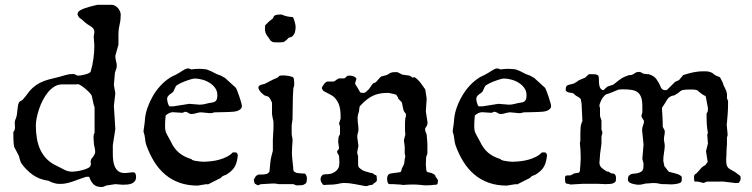

<svg xmlns="http://www.w3.org/2000/svg" viewBox="-20 -750 3064 782"><path d="M330.6 -29.8Q317.4 -25.9 304.7 -21Q292 -16.1 279.3 -11.7Q266.6 -7.3 253.4 -4.2Q240.2 -1 226.6 -1H220.7Q211.9 -1 200 -4.4Q188 -7.8 177.7 -13.7Q139.6 -19 113.3 -38.1Q86.9 -57.1 67.9 -83.5Q63.5 -90.3 61.3 -98.9Q59.1 -107.4 56.6 -115.7L37.6 -151.9Q37.6 -152.8 37.1 -155.3Q36.6 -157.7 35.9 -163.8Q35.2 -169.9 34.7 -181.4Q34.2 -192.9 34.2 -211.9Q38.6 -217.3 39.8 -221.9Q41 -226.6 41 -232.4L40 -251L41 -258.3L46.9 -273.9Q48.3 -278.8 49.3 -286.6Q50.3 -294.4 51 -302.7Q51.8 -311 53 -318.6Q54.2 -326.2 56.6 -331.1Q59.1 -336.9 63.2 -338.4Q67.4 -339.8 72.3 -343.8L85 -358.9Q99.1 -379.4 113 -392.1Q127 -404.8 142.8 -412.8Q158.7 -420.9 177.5 -426Q196.3 -431.2 219.7 -436.5Q233.9 -440.4 248.3 -444.6Q262.7 -448.7 277.3 -448.7Q283.7 -448.7 288.8 -445.3Q293.9 -441.9 298.3 -441.9Q302.2 -441.9 310.1 -443.1Q317.9 -444.3 326.2 -446.5Q334.5 -448.7 341.1 -451.7Q347.7 -454.6 349.1 -458Q356.9 -483.4 360.6 -511.2Q364.3 -539.1 364.3 -565.9Q364.3 -572.8 363 -581.8Q361.8 -590.8 361.8 -599.6Q361.8 -605 363 -609.6Q364.3 -614.3 364.3 -620.1Q364.3 -627.4 361.1 -632.1Q357.9 -636.7 353 -640.4Q348.1 -644 341.8 -647.7Q335.4 -651.4 329.6 -656.2Q326.2 -658.7 323.7 -661.1Q321.3 -663.6 318.6 -666Q315.9 -668.5 312.3 -671.4Q308.6 -674.3 302.7 -678.2Q300.8 -681.6 298.3 -685.3Q295.9 -689 295.9 -692.9Q295.9 -697.3 298.8 -701.2Q301.8 -705.1 305.2 -707Q312.5 -711.9 322.8 -715.6Q333 -719.2 343.5 -722.2Q354 -725.1 363 -727.1Q372.1 -729 377 -730.5H433.6Q441.9 -730.5 448.7 -726.6Q455.6 -722.7 460.7 -716.8Q465.8 -710.9 468.8 -703.6Q471.7 -696.3 471.7 -689.5Q471.7 -668 467 -649.2Q462.4 -630.4 462.4 -611.8V-567.9L449.7 -522.9Q449.7 -511.7 452.6 -501.5Q455.6 -491.2 455.6 -482.4Q455.6 -472.2 451.4 -463.6Q447.3 -455.1 447.3 -445.3L443.8 -403.8L449.7 -370.1L443.8 -318.4L449.7 -224.6L439.5 -158.7V-122.6Q439.5 -109.4 441.2 -95.5Q442.9 -81.5 448 -70.6Q453.1 -59.6 462.4 -52.5Q471.7 -45.4 486.8 -45.4Q497.1 -45.4 506.1 -46.9Q515.1 -48.3 521.5 -48.3Q529.3 -48.3 531.7 -42.7Q534.2 -37.1 534.2 -29.8Q534.2 -19 529.5 -12.7Q524.9 -6.3 517.3 -2.9Q509.8 0.5 499.8 1.5Q489.7 2.4 479 2.4L449.7 0L420.9 4.4Q414.1 4.4 407.2 8.1Q400.4 11.7 394 11.7Q372.1 11.7 360.8 0.5Q349.6 -10.7 343.3 -29.8ZM126 -239.7Q126 -210.4 130.4 -185.1Q134.8 -159.7 145 -138.4Q155.3 -117.2 171.9 -100.8Q188.5 -84.5 212.9 -73.7Q227.5 -66.4 242.2 -58.6Q256.8 -50.8 274.9 -50.8Q278.8 -50.8 290.5 -52.2Q302.2 -53.7 314.7 -56.9Q327.1 -60.1 337.4 -64.9Q347.7 -69.8 349.1 -76.7Q350.1 -79.1 350.1 -80.6Q350.1 -82 350.1 -84.5Q350.1 -86.9 349.6 -88.1Q349.1 -89.4 349.1 -91.3Q349.1 -96.2 351.6 -102.1Q352.5 -103 355.2 -106.2Q357.9 -109.4 360.6 -113.5Q363.3 -117.7 365.5 -122.3Q367.7 -127 367.7 -130.9Q367.7 -141.1 364.7 -151.9Q361.8 -162.6 361.8 -174.8L360.8 -191.9Q360.8 -196.3 361.8 -200.9Q362.8 -205.6 365.2 -208.5V-313.5L361.8 -322.8L354 -358.9Q353 -363.3 346.2 -370.8Q339.4 -378.4 330.3 -386.2Q321.3 -394 312.3 -400.1Q303.2 -406.2 298.3 -407.2Q293.9 -406.2 289.8 -406.2Q285.6 -406.2 282.2 -406.2H232.4Q215.8 -406.2 201.7 -397.5Q187.5 -388.7 175.5 -374.3Q163.6 -359.9 154.3 -341.8Q145 -323.7 138.9 -305.2Q132.8 -286.6 129.4 -269.3Q126 -252 126 -239.7Z M564.5 -213.9Q564.5 -216.3 565.4 -223.4Q566.4 -230.5 567.6 -238.5Q568.8 -246.6 569.6 -253.9Q570.3 -261.2 570.3 -263.7Q572.3 -287.1 580.8 -311.5Q589.4 -335.9 602.5 -358.6Q615.7 -381.3 633.1 -400.4Q650.4 -419.4 670.9 -432.6Q671.4 -433.6 676 -436Q680.7 -438.5 686 -440.9Q691.4 -443.4 696.3 -445.8Q701.2 -448.2 702.1 -449.2Q705.6 -450.7 711.2 -454.3Q716.8 -458 722.7 -461.7Q728.5 -465.3 734.4 -468.3Q740.2 -471.2 745.1 -471.2Q749.5 -471.2 752.2 -470.2Q754.9 -469.2 758.8 -467.3Q767.1 -468.3 774.7 -469Q782.2 -469.7 790 -469.7Q798.3 -469.7 805.7 -469Q813 -468.3 821.3 -467.3Q821.3 -467.3 823.2 -466.6Q825.2 -465.8 827.6 -464.8Q830.1 -463.9 832.5 -462.9Q835 -461.9 836.4 -461.4Q837.9 -460.9 842.3 -458.7Q846.7 -456.5 852.1 -453.6Q857.4 -450.7 862.3 -448.5Q867.2 -446.3 869.1 -445.8Q869.1 -445.3 872.6 -444.3Q876 -443.4 877 -443.4L896.5 -432.6L940.4 -392.6Q942.4 -390.1 946.5 -379.6Q950.7 -369.1 954.8 -356.7Q959 -344.2 962.2 -333Q965.3 -321.8 965.3 -318.4Q965.3 -311.5 961.4 -307.4Q957.5 -303.2 952.1 -300.5Q946.8 -297.9 940.7 -296.6Q934.6 -295.4 930.2 -294.9H928.2Q923.3 -294.4 912.4 -293.9Q901.4 -293.5 889.4 -293.2Q877.4 -293 866.9 -292.7Q856.4 -292.5 852.5 -292.5Q847.2 -290 843 -289.6Q838.9 -289.1 834.5 -289.1L799.8 -292.5Q790 -292.5 779.5 -289.1Q769 -285.6 759.3 -285.6Q752.9 -285.6 746.8 -290.3Q740.7 -294.9 733.4 -294.9Q732.4 -294.9 728.3 -292.7Q724.1 -290.5 722.2 -290.5L685.1 -293Q677.2 -293 670.4 -290Q663.6 -287.1 654.8 -279.8Q653.3 -267.1 652.8 -257.6Q652.3 -248 652.3 -236.3Q652.3 -226.1 653.6 -219.7Q654.8 -213.4 657.2 -207.8Q659.7 -202.1 663.1 -196.5Q666.5 -190.9 670.9 -182.6L675.8 -173.3Q688.5 -145.5 708.5 -128.4Q728.5 -111.3 760.3 -101.6Q760.3 -99.1 767.3 -96.9Q774.4 -94.7 783.2 -93.8Q793.5 -91.8 806.6 -91.3Q822.8 -91.3 839.8 -93.3Q856.9 -95.2 873 -99.6Q889.2 -104 903.6 -111.3Q918 -118.7 928.2 -129.4H936Q941.9 -129.4 944.1 -127.7Q946.3 -126 948.7 -118.2Q947.3 -104 944.6 -93Q941.9 -82 937.3 -73.2Q932.6 -64.5 925.3 -56.9Q918 -49.3 906.2 -41.5Q902.3 -38.6 898.9 -37.4Q895.5 -36.1 892.6 -35.2Q889.6 -34.2 886.5 -32.2Q883.3 -30.3 879.4 -25.4L827.1 1L821.3 0L784.7 5.9Q743.7 5.9 710.9 -5.9Q678.2 -17.6 652.6 -39.3Q627 -61 608.2 -91.3Q589.4 -121.6 576.2 -158.2Q571.8 -171.4 570.8 -185.3Q569.8 -199.2 564.5 -213.9ZM660.6 -347.2Q660.6 -344.7 661.4 -339.8Q662.1 -335 663.6 -330.1Q665 -325.2 667 -321.3Q668.9 -317.4 670.9 -316.9H686L751 -327.1L792.5 -323.7Q803.2 -323.7 811.8 -325.7Q820.3 -327.6 830.6 -330.1Q839.8 -331.5 846.4 -332.8Q853 -334 857.2 -337.4Q861.3 -340.8 863.3 -346.4Q865.2 -352.1 865.2 -362.3Q865.2 -379.4 856 -392.1Q846.7 -404.8 832.8 -413.3Q818.8 -421.9 802.5 -426Q786.1 -430.2 772 -430.2Q768.6 -430.2 762.2 -428.5Q755.9 -426.8 747.8 -424.1Q739.7 -421.4 731.2 -418.2Q722.7 -415 715.6 -411.4Q708.5 -407.7 703.1 -404.5Q697.8 -401.4 696.3 -398.9L686 -377Q683.1 -373.5 678.7 -370.6Q674.3 -367.7 670.2 -364.3Q666 -360.8 663.3 -356.7Q660.6 -352.5 660.6 -347.2Z M1045.9 0Q1040 0 1036.9 2.2Q1033.7 4.4 1030.3 4.4Q1028.3 4.4 1025.6 2.4Q1022.9 0.5 1017.6 -2.4Q1016.6 -2.9 1016.4 -5.1Q1016.1 -7.3 1015.1 -10.3Q1014.2 -13.2 1013.7 -17.6Q1013.7 -18.1 1014.9 -20.3Q1016.1 -22.5 1017.6 -25.1Q1019 -27.8 1020.5 -30.3Q1022 -32.7 1022.9 -33.7L1032.2 -39.1H1043Q1054.2 -39.1 1063.2 -40.8Q1072.3 -42.5 1077.6 -51.8Q1079.6 -68.4 1080.6 -83.5Q1081.5 -98.6 1085.4 -113.3L1091.3 -136.2V-181.6L1093.8 -225.6V-254.4Q1093.8 -255.4 1092.8 -259.5Q1091.8 -263.7 1090.8 -268.8Q1089.8 -273.9 1088.9 -278.6Q1087.9 -283.2 1087.9 -285.6V-332Q1085.9 -337.4 1081.5 -345.2Q1077.1 -353 1072.8 -356.4L1057.6 -361.3Q1049.3 -367.2 1042.7 -374Q1036.1 -380.9 1032.2 -391.1Q1032.2 -396.5 1034.7 -399.4Q1037.1 -402.3 1041 -403.8Q1044.9 -405.3 1049.3 -406.2Q1053.7 -407.2 1057.6 -408.2L1093.8 -426.8Q1098.1 -428.7 1101.3 -429.9Q1104.5 -431.2 1107.4 -432.6Q1110.4 -434.1 1113 -436Q1115.7 -438 1119.1 -441.9L1133.3 -442.9Q1135.7 -442.9 1140.9 -442.4Q1146 -441.9 1147 -441.9Q1148.4 -441.9 1151.9 -441.4Q1155.3 -440.9 1159.2 -439.9Q1163.1 -439 1166.5 -438Q1169.9 -437 1171.4 -436.5Q1175.8 -434.6 1177 -428.5Q1178.2 -422.4 1178.2 -417.5V-401.9L1174.8 -390.1Q1172.4 -358.4 1172.4 -327.6Q1172.4 -296.9 1171.4 -264.2L1168.9 -246.6Q1168.5 -246.1 1168.2 -243.2Q1168 -240.2 1168 -236.3Q1168 -232.4 1168 -228.8Q1168 -225.1 1168 -223.1Q1168 -219.7 1168 -215.3Q1168 -210.9 1168 -207Q1168 -203.1 1168.2 -200.4Q1168.5 -197.8 1168.9 -197.8Q1168.9 -196.3 1169.9 -191.2Q1170.9 -186 1171.4 -185.1V-174.8Q1171.4 -173.3 1170.9 -167Q1170.4 -160.6 1169.9 -152.6Q1169.4 -144.5 1169.2 -137Q1168.9 -129.4 1168.9 -126Q1168.9 -121.6 1169.7 -112.1Q1170.4 -102.5 1171.6 -91.8Q1172.9 -81.1 1173.8 -71.5Q1174.8 -62 1174.8 -58.1Q1174.8 -52.7 1180.4 -49.6Q1186 -46.4 1189.5 -45.4Q1190.9 -45.4 1195.6 -44.9Q1200.2 -44.4 1205.6 -43.9Q1210.9 -43.5 1215.6 -43.2Q1220.2 -43 1222.2 -43Q1225.6 -39.1 1227.8 -34.7Q1230 -30.3 1230 -23.4Q1230 -16.6 1228.8 -10.3Q1227.5 -3.9 1223.1 -1.5Q1217.3 3.4 1210.2 4.2Q1203.1 4.9 1195.3 4.9H1186.5L1174.8 0H1114.7Q1114.3 0 1108.4 -1.2Q1102.5 -2.4 1100.6 -2.4H1086.9ZM1060.1 -647 1075.2 -662.1 1091.3 -674.8 1096.2 -685.1Q1102.1 -689.5 1109.4 -690.2Q1116.7 -690.9 1122.6 -690.9H1127.4Q1127.9 -690.4 1130.4 -689.5Q1132.8 -688.5 1135.3 -687.5Q1137.7 -686.5 1139.9 -685.8Q1142.1 -685.1 1143.1 -685.1Q1145 -684.1 1149.2 -683.3Q1153.3 -682.6 1157.7 -681.9Q1162.1 -681.2 1166 -680.9Q1169.9 -680.7 1171.4 -680.7Q1173.3 -680.2 1175.8 -674.8Q1178.2 -669.4 1179.9 -662.8Q1181.6 -656.2 1182.9 -650.1Q1184.1 -644 1184.1 -642.1Q1184.1 -629.9 1181.4 -619.4Q1178.7 -608.9 1168.9 -600.6Q1168.5 -600.1 1166.3 -599.4Q1164.1 -598.6 1161.6 -597.9Q1159.2 -597.2 1157 -596.4Q1154.8 -595.7 1154.8 -595.7Q1154.3 -594.7 1152.3 -592.5Q1150.4 -590.3 1147.9 -588.1Q1145.5 -585.9 1143.1 -584.2Q1140.6 -582.5 1140.1 -582Q1137.2 -578.6 1131.6 -578.1Q1126 -577.6 1121.1 -577.6H1102.1Q1096.7 -577.6 1092.8 -578.4Q1088.9 -579.1 1082 -584.5Q1073.7 -596.7 1066.4 -606.9Q1059.1 -617.2 1059.1 -632.8Z M1367.2 -3.4Q1354 0 1341.3 1.2Q1328.6 2.4 1314.9 2.4L1302.2 3.4Q1296.4 3.4 1294.9 1.5Q1291.5 -2.9 1288.6 -8.1Q1285.6 -13.2 1285.6 -21Q1285.6 -26.4 1288.6 -31.2Q1291.5 -36.1 1294.9 -38.1Q1300.3 -40 1304.7 -40.3Q1309.1 -40.5 1313.5 -40.5Q1317.9 -40.5 1321.8 -41.3Q1325.7 -42 1330.1 -43Q1341.3 -47.4 1347.7 -52.7Q1354 -58.1 1357.4 -64.2Q1360.8 -70.3 1361.6 -76.7Q1362.3 -83 1362.3 -89.4L1360.8 -115.7Q1359.9 -116.7 1358.4 -119.9Q1356.9 -123 1355.5 -124L1353 -131.8Q1353 -136.7 1356.9 -139.2Q1360.8 -141.6 1360.8 -148.4L1357.4 -172.4Q1357.4 -180.2 1358.4 -188.2Q1359.4 -196.3 1364.7 -202.6V-236.3L1360.8 -246.6L1367.2 -267.1V-280.3Q1367.2 -292.5 1365.2 -305.2Q1363.3 -317.9 1358.6 -328.9Q1354 -339.8 1345.9 -349.1Q1337.9 -358.4 1326.2 -364.3L1302.2 -377Q1298.3 -377.9 1294.9 -382.8Q1291.5 -387.7 1290.5 -392.1Q1291.5 -394.5 1293.9 -398.9Q1296.4 -403.3 1299.6 -407.5Q1302.7 -411.6 1306.9 -414.8Q1311 -418 1314.9 -418H1339.4Q1339.8 -418 1342.3 -419.4Q1344.7 -420.9 1347.2 -422.6Q1349.6 -424.3 1352.1 -426Q1354.5 -427.7 1355.5 -428.2Q1356 -428.7 1358.4 -429.7Q1359.4 -430.2 1360.8 -430.7H1382.8Q1383.3 -431.2 1385 -432.6Q1386.7 -434.1 1389.2 -436Q1391.6 -438 1394.5 -440.9Q1395.5 -441.9 1399.4 -441.9Q1403.3 -441.9 1407.2 -441.9Q1409.2 -441.9 1413.3 -441.2Q1417.5 -440.4 1421.6 -438.5Q1425.8 -436.5 1428.7 -433.8Q1431.6 -431.2 1431.6 -427.2Q1431.6 -426.8 1431.4 -426.8Q1431.2 -426.8 1431.2 -426.3L1430.7 -425.8Q1430.7 -424.8 1429 -419.4Q1427.2 -414.1 1426.8 -413.1V-408.2Q1426.8 -407.2 1428.2 -405Q1429.7 -402.8 1431.2 -400.6Q1432.6 -398.4 1433.8 -396.7Q1435.1 -395 1435.1 -394.5L1445.3 -377Q1446.3 -373 1451.2 -372.3Q1456.1 -371.6 1459.5 -371.6Q1466.3 -371.6 1472.2 -377.2Q1478 -382.8 1482.4 -386.7L1497.6 -408.2L1498.5 -409.2Q1500 -410.6 1500 -410.6Q1501 -410.6 1505.4 -412.6Q1509.8 -414.6 1511.2 -415.5Q1511.7 -416 1514.6 -419.4Q1517.6 -422.9 1521 -426.8Q1524.4 -430.7 1527.3 -433.8Q1530.3 -437 1531.2 -437.5Q1531.7 -438 1534.9 -439Q1538.1 -439.9 1541.7 -440.9Q1545.4 -441.9 1548.6 -442.6Q1551.8 -443.4 1552.2 -443.4Q1558.6 -445.8 1562 -448.2Q1565.4 -450.7 1568.6 -452.4Q1571.8 -454.1 1576.2 -455.1Q1580.6 -456.1 1588.9 -456.1H1598.6L1619.1 -445.8Q1619.6 -445.8 1622.1 -445.6Q1624.5 -445.3 1627.4 -444.8Q1630.4 -444.3 1632.8 -444.1Q1635.3 -443.8 1636.2 -443.4Q1638.2 -443.4 1643.8 -442.6Q1649.4 -441.9 1649.4 -440.9Q1650.4 -440.9 1654.8 -438.2Q1659.2 -435.5 1660.6 -433.1Q1661.1 -433.1 1663.1 -434.6Q1665 -436 1666.5 -436Q1673.3 -433.6 1679.7 -427.2Q1686 -420.9 1689.9 -416.5Q1692.4 -413.6 1696 -408.4Q1699.7 -403.3 1703.1 -398.4Q1706.5 -393.6 1709.2 -389.9Q1711.9 -386.2 1711.9 -386.2Q1711.9 -385.7 1712.6 -381.3Q1713.4 -377 1714.4 -370.8Q1715.3 -364.7 1716.3 -358.4Q1717.3 -352.1 1717.8 -348.1L1714.4 -296.4L1721.2 -252.4Q1721.2 -244.6 1719.7 -240.7Q1718.3 -236.8 1716.3 -234.4Q1714.4 -231.9 1712.9 -229.7Q1711.4 -227.5 1711.4 -223.1Q1711.4 -216.3 1714.1 -211.4Q1716.8 -206.5 1717.8 -201.2Q1717.8 -200.2 1718.3 -195.8Q1718.8 -191.4 1719.2 -185.3Q1719.7 -179.2 1720.2 -173.1Q1720.7 -167 1720.7 -163.1V-123.5Q1717.3 -116.7 1716.3 -113Q1715.3 -109.4 1715.3 -104L1714.4 -78.6L1716.3 -57.6Q1716.3 -56.2 1717 -54Q1717.8 -51.8 1718.8 -50.8Q1722.2 -48.3 1731.2 -46.9Q1740.2 -45.4 1748.5 -39.6L1752.4 -35.6Q1753.9 -28.8 1758.8 -23.9Q1763.7 -19 1763.7 -13.7Q1763.7 -8.3 1762.5 -2.9Q1761.2 2.4 1754.4 2.4H1752.4Q1742.7 3.4 1734.4 4.2Q1726.1 4.9 1716.3 4.9Q1711.9 4.9 1706.5 4.6Q1701.2 4.4 1695.8 3.4Q1687 2.4 1679 2Q1670.9 1.5 1663.1 1.5Q1652.3 1.5 1641.8 2Q1631.3 2.4 1620.1 3.4Q1617.7 2.4 1614 2Q1610.4 1.5 1606.4 1.5Q1599.6 1.5 1593.3 0.7Q1586.9 0 1581.1 0H1568.4Q1561.5 0 1559.1 -6.3Q1556.6 -12.7 1556.6 -23.4Q1556.6 -30.3 1560.5 -36.6Q1564.5 -43 1574.2 -43.9L1606.4 -48.3Q1613.3 -48.8 1614.5 -54.4Q1615.7 -60.1 1616.7 -63.5L1619.1 -68.4Q1622.6 -74.2 1624 -77.9Q1625.5 -81.5 1626.2 -84.7Q1627 -87.9 1627.2 -91.8Q1627.4 -95.7 1628.4 -102.1L1630.9 -112.3L1628.4 -125V-152.8L1625 -179.2L1630.9 -201.7Q1629.9 -210 1629.6 -218Q1629.4 -226.1 1629.4 -234.9Q1629.4 -243.2 1629.6 -251.7Q1629.9 -260.3 1630.9 -268.6Q1632.8 -272.9 1633.1 -276.1Q1633.3 -279.3 1633.3 -286.1Q1632.8 -287.1 1628.9 -291.7Q1625 -296.4 1625 -297.4Q1624 -298.8 1622.8 -304Q1621.6 -309.1 1620.4 -314.9Q1619.1 -320.8 1618.2 -326.2Q1617.2 -331.5 1616.7 -333Q1616.2 -333.5 1614 -335.9Q1611.8 -338.4 1609.4 -340.8Q1606.9 -343.3 1604.7 -345.5Q1602.5 -347.7 1602.1 -348.1Q1602.1 -348.6 1601.1 -352.5Q1600.1 -356.4 1598.6 -356.4Q1597.7 -357.9 1596.2 -360.6Q1594.7 -363.3 1593.8 -364.3Q1592.3 -364.7 1587.9 -366Q1583.5 -367.2 1578.9 -368.2Q1574.2 -369.1 1570.1 -370.1Q1565.9 -371.1 1564.5 -371.6H1558.1Q1529.8 -371.6 1508.5 -364Q1487.3 -356.4 1466.3 -337.9Q1464.4 -336.4 1460.9 -333Q1457.5 -329.6 1454.1 -326.2Q1450.7 -322.8 1448 -320.1Q1445.3 -317.4 1445.3 -316.9Q1444.8 -316.4 1444.3 -313.5Q1443.8 -310.5 1443.4 -307.1Q1442.9 -303.7 1442.6 -300.8Q1442.4 -297.9 1442.4 -297.4Q1440.4 -290.5 1438.5 -284.2Q1436.5 -277.8 1436.5 -269.5Q1436.5 -255.4 1438.2 -245.1Q1439.9 -234.9 1439.9 -222.2Q1439.9 -214.4 1437.5 -208.3Q1435.1 -202.1 1435.1 -190.9L1439.9 -156.2L1435.1 -131.8V-125Q1436 -124 1437.3 -118.7Q1438.5 -113.3 1438.5 -112.3V-81.1L1439.9 -70.8Q1440.4 -69.3 1442.9 -67.1Q1445.3 -64.9 1448.2 -62.7Q1451.2 -60.5 1453.6 -58.8Q1456.1 -57.1 1457 -56.6Q1458 -55.7 1461.2 -54.4Q1464.4 -53.2 1468.3 -52Q1472.2 -50.8 1475.8 -49.8Q1479.5 -48.8 1481.4 -48.3Q1485.4 -46.4 1488.3 -45.9Q1491.2 -45.4 1493.9 -45.2Q1496.6 -44.9 1498.8 -43.9Q1501 -43 1503.4 -39.6Q1504.9 -38.1 1506.8 -37.8Q1508.8 -37.6 1510.5 -36.9Q1512.2 -36.1 1513.2 -34.7Q1514.2 -33.2 1514.2 -29.8L1515.1 -18.6Q1515.1 -14.6 1513.7 -12Q1512.2 -9.3 1506.8 -5.9Q1502.4 -3.4 1499.8 0Q1497.1 3.4 1491.7 3.4Q1486.3 3.4 1481 5.6Q1475.6 7.8 1473.1 7.8H1467.3Q1446.8 4.4 1424.6 -0.2Q1402.3 -4.9 1379.9 -4.9Z M1823.7 -213.9Q1823.7 -216.3 1824.7 -223.4Q1825.7 -230.5 1826.9 -238.5Q1828.1 -246.6 1828.9 -253.9Q1829.6 -261.2 1829.6 -263.7Q1831.5 -287.1 1840.1 -311.5Q1848.6 -335.9 1861.8 -358.6Q1875 -381.3 1892.3 -400.4Q1909.7 -419.4 1930.2 -432.6Q1930.7 -433.6 1935.3 -436Q1939.9 -438.5 1945.3 -440.9Q1950.7 -443.4 1955.6 -445.8Q1960.4 -448.2 1961.4 -449.2Q1964.8 -450.7 1970.5 -454.3Q1976.1 -458 1981.9 -461.7Q1987.8 -465.3 1993.7 -468.3Q1999.5 -471.2 2004.4 -471.2Q2008.8 -471.2 2011.5 -470.2Q2014.2 -469.2 2018.1 -467.3Q2026.4 -468.3 2033.9 -469Q2041.5 -469.7 2049.3 -469.7Q2057.6 -469.7 2064.9 -469Q2072.3 -468.3 2080.6 -467.3Q2080.6 -467.3 2082.5 -466.6Q2084.5 -465.8 2086.9 -464.8Q2089.4 -463.9 2091.8 -462.9Q2094.2 -461.9 2095.7 -461.4Q2097.2 -460.9 2101.6 -458.7Q2106 -456.5 2111.3 -453.6Q2116.7 -450.7 2121.6 -448.5Q2126.5 -446.3 2128.4 -445.8Q2128.4 -445.3 2131.8 -444.3Q2135.3 -443.4 2136.2 -443.4L2155.8 -432.6L2199.7 -392.6Q2201.7 -390.1 2205.8 -379.6Q2210 -369.1 2214.1 -356.7Q2218.3 -344.2 2221.4 -333Q2224.6 -321.8 2224.6 -318.4Q2224.6 -311.5 2220.7 -307.4Q2216.8 -303.2 2211.4 -300.5Q2206.1 -297.9 2200 -296.6Q2193.8 -295.4 2189.5 -294.9H2187.5Q2182.6 -294.4 2171.6 -293.9Q2160.6 -293.5 2148.7 -293.2Q2136.7 -293 2126.2 -292.7Q2115.7 -292.5 2111.8 -292.5Q2106.4 -290 2102.3 -289.6Q2098.1 -289.1 2093.8 -289.1L2059.1 -292.5Q2049.3 -292.5 2038.8 -289.1Q2028.3 -285.6 2018.6 -285.6Q2012.2 -285.6 2006.1 -290.3Q2000 -294.9 1992.7 -294.9Q1991.7 -294.9 1987.5 -292.7Q1983.4 -290.5 1981.4 -290.5L1944.3 -293Q1936.5 -293 1929.7 -290Q1922.9 -287.1 1914.1 -279.8Q1912.6 -267.1 1912.1 -257.6Q1911.6 -248 1911.6 -236.3Q1911.6 -226.1 1912.8 -219.7Q1914.1 -213.4 1916.5 -207.8Q1918.9 -202.1 1922.4 -196.5Q1925.8 -190.9 1930.2 -182.6L1935.1 -173.3Q1947.8 -145.5 1967.8 -128.4Q1987.8 -111.3 2019.5 -101.6Q2019.5 -99.1 2026.6 -96.9Q2033.7 -94.7 2042.5 -93.8Q2052.7 -91.8 2065.9 -91.3Q2082 -91.3 2099.1 -93.3Q2116.2 -95.2 2132.3 -99.6Q2148.4 -104 2162.8 -111.3Q2177.2 -118.7 2187.5 -129.4H2195.3Q2201.2 -129.4 2203.4 -127.7Q2205.6 -126 2208 -118.2Q2206.5 -104 2203.9 -93Q2201.2 -82 2196.5 -73.2Q2191.9 -64.5 2184.6 -56.9Q2177.2 -49.3 2165.5 -41.5Q2161.6 -38.6 2158.2 -37.4Q2154.8 -36.1 2151.9 -35.2Q2148.9 -34.2 2145.8 -32.2Q2142.6 -30.3 2138.7 -25.4L2086.4 1L2080.6 0L2043.9 5.9Q2002.9 5.9 1970.2 -5.9Q1937.5 -17.6 1911.9 -39.3Q1886.2 -61 1867.4 -91.3Q1848.6 -121.6 1835.4 -158.2Q1831.1 -171.4 1830.1 -185.3Q1829.1 -199.2 1823.7 -213.9ZM1919.9 -347.2Q1919.9 -344.7 1920.7 -339.8Q1921.4 -335 1922.9 -330.1Q1924.3 -325.2 1926.3 -321.3Q1928.2 -317.4 1930.2 -316.9H1945.3L2010.3 -327.1L2051.8 -323.7Q2062.5 -323.7 2071 -325.7Q2079.6 -327.6 2089.8 -330.1Q2099.1 -331.5 2105.7 -332.8Q2112.3 -334 2116.5 -337.4Q2120.6 -340.8 2122.6 -346.4Q2124.5 -352.1 2124.5 -362.3Q2124.5 -379.4 2115.2 -392.1Q2106 -404.8 2092 -413.3Q2078.1 -421.9 2061.8 -426Q2045.4 -430.2 2031.2 -430.2Q2027.8 -430.2 2021.5 -428.5Q2015.1 -426.8 2007.1 -424.1Q1999 -421.4 1990.5 -418.2Q1981.9 -415 1974.9 -411.4Q1967.8 -407.7 1962.4 -404.5Q1957 -401.4 1955.6 -398.9L1945.3 -377Q1942.4 -373.5 1938 -370.6Q1933.6 -367.7 1929.4 -364.3Q1925.3 -360.8 1922.6 -356.7Q1919.9 -352.5 1919.9 -347.2Z M2281.2 -21Q2281.2 -27.8 2281.7 -30.5Q2282.2 -33.2 2285.2 -34.7Q2287.6 -35.6 2292.2 -35.6Q2296.9 -35.6 2301.3 -35.6Q2303.7 -35.6 2307.1 -37.4Q2310.5 -39.1 2311.5 -39.6Q2312.5 -40.5 2314.7 -41.7Q2316.9 -43 2319.8 -43.9Q2330.6 -45.9 2335 -46.1Q2339.4 -46.4 2341.8 -53.2Q2342.8 -66.4 2344 -80.8Q2345.2 -95.2 2345.2 -107.9Q2345.2 -124 2344.2 -138.9Q2343.3 -153.8 2341.8 -167.5L2343.8 -176.8V-210.9Q2343.8 -222.7 2345 -234.1Q2346.2 -245.6 2352.1 -256.8L2348.6 -329.6Q2348.1 -330.6 2347.7 -333.3Q2347.2 -335.9 2346.7 -338.9Q2346.2 -341.8 2345.7 -344.2Q2345.2 -346.7 2345.2 -347.2Q2342.8 -349.6 2341.8 -349.6Q2341.8 -350.6 2339.6 -352.1Q2337.4 -353.5 2334.7 -355.2Q2332 -356.9 2329.6 -358.2Q2327.1 -359.4 2326.7 -359.9Q2326.2 -359.9 2324.5 -361.3Q2322.8 -362.8 2320.8 -364.5Q2318.8 -366.2 2317.1 -367.9Q2315.4 -369.6 2314.9 -370.1Q2309.6 -371.6 2305.2 -372.1Q2300.8 -372.6 2297.1 -373.3Q2293.5 -374 2290 -376Q2286.6 -377.9 2283.7 -382.8Q2284.7 -383.8 2284.4 -389.4Q2284.2 -395 2288.1 -400.4Q2292.5 -403.8 2297.4 -404.8Q2302.2 -405.8 2307.1 -407.2Q2311.5 -408.2 2315.7 -409.4Q2319.8 -410.6 2324.2 -414.1Q2324.7 -414.1 2327.1 -415.5Q2329.6 -417 2332 -418.9Q2334.5 -420.9 2336.7 -422.4Q2338.9 -423.8 2339.4 -423.8L2363.8 -434.1Q2364.3 -434.6 2366.5 -436.8Q2368.7 -439 2371.1 -441.2Q2373.5 -443.4 2375.5 -445.3Q2377.4 -447.3 2378.4 -447.8H2391.6Q2401.4 -447.8 2407 -446.8Q2412.6 -445.8 2415.3 -443.4Q2418 -440.9 2418.7 -436Q2419.4 -431.2 2419.4 -423.3V-414.1Q2419.9 -409.7 2420.7 -404.3Q2421.4 -398.9 2423.3 -394.3Q2425.3 -389.6 2429 -386.2Q2432.6 -382.8 2438.5 -382.8Q2439 -383.8 2441.4 -386Q2443.8 -388.2 2446.8 -390.9Q2449.7 -393.6 2452.1 -395.5Q2454.6 -397.5 2455.1 -397.9L2473.6 -403.8Q2474.6 -403.8 2476.3 -404.5Q2478 -405.3 2479 -406.2Q2480 -406.7 2485.4 -411.1Q2490.7 -415.5 2497.1 -420.4Q2503.4 -425.3 2509.3 -429.4Q2515.1 -433.6 2517.6 -434.1Q2518.1 -434.6 2521.2 -436Q2524.4 -437.5 2528.8 -439.2Q2533.2 -440.9 2537.1 -442.4Q2541 -443.8 2543 -444.3H2550.8Q2558.1 -446.3 2565.2 -451.7Q2572.3 -457 2581.1 -457H2586.9L2600.6 -450.2Q2601.1 -449.7 2604 -449.2Q2606.9 -448.7 2610.6 -448.5Q2614.3 -448.2 2617.7 -448Q2621.1 -447.8 2622.6 -447.8Q2636.7 -443.4 2645.3 -436.3Q2653.8 -429.2 2660.6 -416.5Q2664.6 -411.1 2666.7 -405.3Q2668.9 -399.4 2671.4 -394.5Q2673.8 -389.6 2678 -386.2Q2682.1 -382.8 2689.9 -382.8Q2691.4 -382.8 2693.6 -383.1Q2695.8 -383.3 2698.2 -385.3L2729.5 -416.5L2745.6 -423.8L2762.7 -444.3L2782.2 -450.2Q2797.9 -454.6 2812.5 -457Q2827.1 -459.5 2841.3 -459.5H2852.1Q2859.9 -459.5 2866.5 -458.3Q2873 -457 2881.8 -452.6Q2882.3 -452.1 2886.7 -448.2Q2891.1 -444.3 2892.1 -444.3Q2892.1 -443.8 2894.8 -442.9Q2897.5 -441.9 2900.4 -440.4Q2903.3 -439 2906 -438Q2908.7 -437 2909.7 -436.5Q2910.6 -436.5 2911.9 -435.8Q2913.1 -435.1 2913.1 -434.1Q2913.6 -433.6 2914.8 -430.9Q2916 -428.2 2917.7 -425Q2919.4 -421.9 2920.9 -418.7Q2922.4 -415.5 2923.3 -414.1Q2926.3 -402.8 2932.9 -390.9Q2939.5 -378.9 2940.9 -367.7V-349.6L2945.3 -338.9V-326.2Q2945.3 -305.2 2943.6 -283.4Q2941.9 -261.7 2939.9 -240.7L2943.4 -205.1V-198.7L2940.9 -189.9V-162.1Q2940.4 -159.7 2939.9 -152.1Q2939.5 -144.5 2939.2 -136.5Q2939 -128.4 2938.7 -121.6Q2938.5 -114.7 2938.5 -113.3L2937.5 -102.1Q2937.5 -96.7 2938.2 -87.4Q2939 -78.1 2940.9 -74.2Q2941.9 -72.3 2944.8 -67.9Q2947.8 -63.5 2960.9 -56.6Q2968.8 -52.7 2973.4 -49.6Q2978 -46.4 2981.2 -43.7Q2984.4 -41 2986.6 -39.3Q2988.8 -37.6 2991.7 -36.1Q2996.6 -33.2 2996.6 -25.4Q2996.6 -15.1 2992.2 -10.3Q2990.2 -6.3 2989 -5.6Q2987.8 -4.9 2986.3 -4.9H2981.4Q2980.5 -4.9 2979.5 -4.6Q2978.5 -4.4 2976.6 -4.4L2923.8 -10.7L2909.7 -10.3H2860.8Q2858.4 -10.3 2852.5 -7.6Q2846.7 -4.9 2844.7 -4.9L2822.8 -10.3H2813.5Q2808.1 -10.3 2807.6 -12.7L2806.6 -28.8Q2806.6 -37.6 2812.5 -41.3Q2818.4 -44.9 2823.2 -50.8Q2830.1 -59.6 2836.7 -66.4Q2843.3 -73.2 2853 -77.6L2862.3 -90.3L2855.5 -134.3L2863.3 -165.5L2861.3 -192.4Q2860.8 -194.8 2860.8 -196.5Q2860.8 -198.2 2860.8 -200.2Q2860.8 -202.6 2861.1 -204.1Q2861.3 -205.6 2863.3 -208Q2857.9 -237.8 2857.9 -269.5V-288.1Q2861.8 -293.5 2862.5 -296.4Q2863.3 -299.3 2863.3 -303.2V-310.1L2854.5 -357.4Q2854 -357.4 2853 -358.2Q2852.1 -358.9 2852.1 -359.9Q2851.1 -359.9 2848.9 -360.8Q2846.7 -361.8 2844.5 -363.3Q2842.3 -364.7 2840.3 -366Q2838.4 -367.2 2837.9 -367.7L2825.2 -377.4Q2821.3 -382.8 2814.5 -384Q2807.6 -385.3 2799.8 -385.3H2788.1Q2779.3 -385.3 2773.7 -385Q2768.1 -384.8 2758.3 -382.8Q2749 -378.4 2745.1 -373.5Q2741.2 -371.1 2737.3 -368.4Q2733.4 -365.7 2729.5 -363.3Q2729 -362.3 2724.1 -361.1Q2719.2 -359.9 2717.8 -359.9Q2706.5 -356 2700.9 -349.1Q2695.3 -342.3 2689.9 -332Q2689.5 -331.1 2687.5 -328.1Q2685.5 -325.2 2683.1 -321.5Q2680.7 -317.9 2678.7 -314.7Q2676.8 -311.5 2676.3 -310.1V-300.8Q2676.8 -299.3 2677.2 -291.3Q2677.7 -283.2 2678.2 -273.7Q2678.7 -264.2 2679 -255.6Q2679.2 -247.1 2679.2 -245.1V-233.9L2687.5 -217.8V-212.9Q2687.5 -205.1 2685.8 -197.3Q2684.1 -189.5 2684.1 -181.6L2687.5 -158.7Q2687.5 -146.5 2685.5 -135.3Q2683.6 -124 2682.1 -110.8Q2682.1 -109.9 2681.9 -104.2Q2681.6 -98.6 2681.6 -94.7Q2681.6 -93.3 2682.4 -90.6Q2683.1 -87.9 2683.6 -84.7Q2684.1 -81.5 2684.8 -78.9Q2685.5 -76.2 2685.5 -75.2Q2686.5 -71.8 2687.5 -70.6Q2688.5 -69.3 2689.2 -68.8Q2689.9 -68.4 2690.9 -67.6Q2691.9 -66.9 2693.4 -64Q2693.4 -64 2694.8 -62Q2696.3 -60.1 2698 -57.9Q2699.7 -55.7 2701.4 -53.7Q2703.1 -51.8 2703.6 -50.8Q2705.6 -49.8 2712.2 -48.3Q2718.8 -46.9 2726.3 -44.9Q2733.9 -43 2741.2 -40.3Q2748.5 -37.6 2751.5 -34.7Q2755.4 -32.7 2756.1 -31Q2756.8 -29.3 2756.8 -26.9V-17.1Q2756.8 -14.6 2756.1 -12Q2755.4 -9.3 2751.5 -5.9Q2745.1 -2.4 2732.9 -0.7Q2720.7 1 2712.9 1Q2706.1 1 2700.9 0.5Q2695.8 0 2691.9 0H2676.3L2662.1 -2.4Q2658.7 -3.4 2655.5 -3.9Q2652.3 -4.4 2647 -4.4Q2641.6 -4.4 2636 -4.4Q2630.4 -4.4 2625 -3.4L2608.9 -2.4Q2603.5 -1 2600.1 -0.2Q2596.7 0.5 2593.5 1.2Q2590.3 2 2586.9 2.2Q2583.5 2.4 2578.6 2.4Q2576.2 2.4 2570.3 1.5Q2564.5 0.5 2558.3 -1Q2552.2 -2.4 2547.1 -4.9Q2542 -7.3 2540.5 -10.3Q2537.1 -13.7 2537.1 -17.6Q2537.1 -19 2537.6 -20.3Q2538.1 -21.5 2538.1 -24.4Q2538.6 -32.2 2541.3 -34.4Q2543.9 -36.6 2547.4 -39.1Q2550.8 -42 2559.6 -42.5Q2568.4 -43 2577.4 -44.9Q2586.4 -46.9 2593.5 -52.2Q2600.6 -57.6 2600.6 -70.8L2601.1 -83.5L2596.2 -103L2601.1 -161.1L2595.2 -219.7Q2595.2 -230.5 2599.1 -239.3Q2603 -248 2603 -257.8L2592.8 -274.4V-280.3L2596.2 -292.5V-316.9Q2596.2 -339.4 2591.6 -353Q2586.9 -366.7 2577.4 -374Q2567.9 -381.3 2552.5 -383.8Q2537.1 -386.2 2516.1 -386.2Q2512.2 -386.2 2507.1 -385.7Q2502 -385.3 2500 -385.3L2462.9 -370.1Q2456.1 -368.2 2451.4 -366.7Q2446.8 -365.2 2441.4 -359.9Q2438.5 -357.4 2435.1 -352.5Q2431.6 -347.7 2428.7 -341.6Q2425.8 -335.4 2423.6 -329.3Q2421.4 -323.2 2421.4 -319.3Q2421.4 -316.9 2422.1 -315.2Q2422.9 -313.5 2423.8 -310.1V-276.9L2429.7 -259.3V-223.1Q2429.7 -222.2 2430.9 -218.3Q2432.1 -214.4 2433.1 -213.9V-205.1Q2432.1 -204.6 2430.9 -199.2Q2429.7 -193.8 2429.7 -192.4V-164.6L2423.8 -120.6Q2423.8 -120.1 2423.6 -115.7Q2423.3 -111.3 2422.9 -106Q2422.4 -100.6 2422.1 -95.7Q2421.9 -90.8 2421.4 -88.9Q2421.4 -82 2423.1 -77.4Q2424.8 -72.8 2428 -69.1Q2431.2 -65.4 2435.5 -62.5Q2439.9 -59.6 2444.8 -55.7Q2447.3 -53.7 2450.7 -52.2Q2454.1 -50.8 2458.5 -50.8L2469.7 -43.9Q2474.6 -43.9 2478.5 -43Q2482.4 -42 2484.9 -39.1Q2487.3 -35.6 2487.8 -33.7Q2488.3 -31.7 2488.8 -28.8V-22Q2488.8 -18.1 2488.3 -14.4Q2487.8 -10.7 2484.9 -8.3Q2478 -2 2466.3 -1Q2454.6 0 2445.8 0L2413.1 -1.5H2355.5L2304.7 1.5Q2303.7 1.5 2302 1.2Q2300.3 1 2298.8 0Q2297.9 -1 2293 -1.2Q2288.1 -1.5 2286.1 -2.4Q2282.7 -4.9 2282 -10.3Q2281.2 -15.6 2281.2 -21Z"/></svg>

Font: IM FELL English
Style: Regular
Weight: 400
Designer: Igino Marini
Foundry: Igino Marini
Version: 3.00